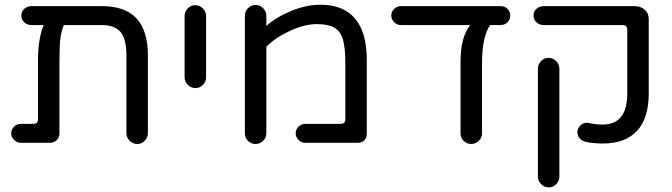

<svg xmlns="http://www.w3.org/2000/svg" viewBox="-20 -603 2841 812"><path d="M514.6 -40V-368.2Q514.6 -439.5 489.3 -468.3Q463.9 -497.1 411.1 -497.1H250Q238.3 -468.8 234.9 -436.5Q231.4 -404.3 231.4 -342.8V-39.1Q231.4 -21.5 219.7 -10.3Q208 1 190.4 1H67.4Q51.8 1 39.6 -11.2Q27.3 -23.4 27.3 -39.1Q27.3 -55.7 39.6 -67.4Q51.8 -79.1 67.4 -79.1H121.1Q140.6 -79.1 140.6 -98.6V-346.7Q140.6 -439.5 165 -497.1H113.3Q95.7 -497.1 83 -508.3Q70.3 -519.5 70.3 -537.1Q70.3 -554.7 83 -565.9Q95.7 -577.1 113.3 -577.1H411.1Q508.8 -577.1 557.1 -525.4Q605.5 -473.6 605.5 -368.2V-40Q605.5 -21.5 592.3 -7.8Q579.1 5.9 560.5 5.9Q542 5.9 528.3 -7.8Q514.6 -21.5 514.6 -40Z M760.7 -276.4V-535.2Q760.7 -553.7 773.9 -567.4Q787.1 -581.1 805.7 -581.1Q824.2 -581.1 837.9 -567.4Q851.6 -553.7 851.6 -535.2V-276.4Q851.6 -257.8 838.4 -244.1Q825.2 -230.5 806.6 -230.5Q788.1 -230.5 774.4 -244.1Q760.7 -257.8 760.7 -276.4Z M1015.6 -39.1V-536.1Q1015.6 -554.7 1028.8 -568.4Q1042 -582 1060.5 -582Q1079.1 -582 1092.8 -568.4Q1106.4 -554.7 1106.4 -536.1V-493.2Q1147.5 -530.3 1211.4 -556.6Q1275.4 -583 1335.9 -583Q1432.6 -583 1481.9 -523.9Q1531.2 -464.8 1531.2 -350.6V-39.1Q1531.2 -19.5 1520.5 -9.3Q1509.8 1 1490.2 1H1270.5Q1254.9 1 1242.7 -11.2Q1230.5 -23.4 1230.5 -39.1Q1230.5 -55.7 1242.7 -67.4Q1254.9 -79.1 1270.5 -79.1H1420.9Q1440.4 -79.1 1440.4 -98.6V-340.8Q1440.4 -401.4 1429.7 -438.5Q1418.9 -471.7 1393.6 -486.3Q1368.2 -501 1320.3 -501Q1267.6 -501 1205.6 -472.2Q1143.6 -443.4 1106.4 -405.3V-39.1Q1106.4 -20.5 1092.8 -7.3Q1079.1 5.9 1060.5 5.9Q1042 5.9 1028.8 -7.3Q1015.6 -20.5 1015.6 -39.1Z M1927.7 -39.1V-340.8Q1927.7 -446.3 1968.8 -497.1H1674.8Q1659.2 -497.1 1647 -509.3Q1634.8 -521.5 1634.8 -537.1Q1634.8 -553.7 1647 -565.4Q1659.2 -577.1 1674.8 -577.1H2096.7Q2114.3 -577.1 2126 -565.9Q2137.7 -554.7 2137.7 -537.1Q2137.7 -519.5 2126 -508.3Q2114.3 -497.1 2096.7 -497.1H2052.7Q2018.6 -446.3 2018.6 -336.9V-39.1Q2018.6 -20.5 2004.9 -7.3Q1991.2 5.9 1972.7 5.9Q1954.1 5.9 1940.9 -7.3Q1927.7 -20.5 1927.7 -39.1Z M2458 -2.9Q2441.4 -6.8 2431.6 -18.1Q2421.9 -29.3 2421.9 -43.9Q2421.9 -61.5 2436.5 -74.2Q2451.2 -86.9 2468.8 -83Q2501 -76.2 2529.3 -76.2Q2632.8 -76.2 2632.8 -208V-477.5Q2632.8 -497.1 2613.3 -497.1H2279.3Q2261.7 -497.1 2249 -508.3Q2236.3 -519.5 2236.3 -537.1Q2236.3 -554.7 2249 -565.9Q2261.7 -577.1 2279.3 -577.1H2664.1Q2689.5 -577.1 2706.5 -562Q2723.6 -546.9 2723.6 -524.4V-208Q2723.6 -103.5 2674.3 -49.8Q2625 3.9 2529.3 3.9Q2489.3 3.9 2458 -2.9ZM2254.9 -312.5Q2254.9 -331.1 2268.1 -344.7Q2281.2 -358.4 2299.8 -358.4Q2318.4 -358.4 2332 -344.7Q2345.7 -331.1 2345.7 -312.5V143.6Q2345.7 162.1 2332.5 175.8Q2319.3 189.5 2300.8 189.5Q2282.2 189.5 2268.6 175.8Q2254.9 162.1 2254.9 143.6Z"/></svg>

Font: jf-openhuninn-2.0
Style: Regular
Weight: 400
Designer: [Kosugi Maru]
Designed by MOTOYA      

[Varela Round]
Joe Prince (Latin component); Avraham Cornfeld (Hebrew component)
Foundry: justfont CO.,LTD.
Version: 2.0